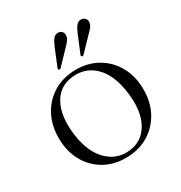

<svg xmlns="http://www.w3.org/2000/svg" viewBox="-157 -762 838 887"><g transform="rotate(-30 262.5 -319.0)"><path d="M263.5 -458.5Q328.5 -458.5 379.5 -428.5Q430.5 -398.5 459.5 -345.2Q488.5 -292 488.5 -223Q488.5 -154.5 459.2 -101.8Q430 -49 378.8 -19.2Q327.5 10.5 260.5 10.5Q195 10.5 144.5 -19.2Q94 -49 65.2 -101.8Q36.5 -154.5 36.5 -223.5Q36.5 -292 65.2 -345Q94 -398 145 -428.2Q196 -458.5 263.5 -458.5ZM292 -11Q361.5 -18.5 396.2 -80Q431 -141.5 418.5 -242Q406 -344.5 355.8 -395Q305.5 -445.5 233 -437.5Q161 -430 127.5 -367.8Q94 -305.5 106.5 -206Q119 -106 170 -54.5Q221 -3 292 -11ZM231.5 -599.5Q240.5 -621.5 250.5 -634.5Q260.5 -647.5 276.5 -647.5Q289 -647.5 296.5 -639.5Q304 -631.5 303.5 -620.5Q303.5 -607 295.8 -596Q288 -585 276 -573L206 -500Q200 -494.5 195 -498Q191 -500.5 194.5 -509.5ZM354.5 -600Q363.5 -622 373.8 -634.8Q384 -647.5 399 -647.5Q412 -647 419.5 -639Q427 -631 427 -620Q426.5 -606.5 418.5 -595.5Q410.5 -584.5 398.5 -573L328.5 -500.5Q322 -495 317 -498.5Q313.5 -501.5 317 -509.5Z"/></g></svg>

Font: Fraunces 72pt S000 Light
Style: Regular
Weight: 300
Version: Version 1.000; ttfautohint (v1.8.3)